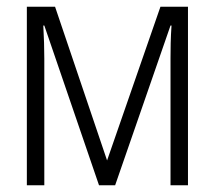

<svg xmlns="http://www.w3.org/2000/svg" viewBox="-20 -552 640 572"><path d="M60 0V-532H144L299 -74L458 -532H540V0H488V-379Q488 -400 488.5 -423.5Q489 -447 491 -476H488L323 0H275L112 -476H109Q112 -422 112 -377V0Z"/></svg>

Font: Noto Sans Mono Light
Style: Regular
Weight: 300
Designer: Monotype Design Team
Foundry: Monotype Imaging Inc.
Version: Version 2.014; ttfautohint (v1.8.4.7-5d5b)